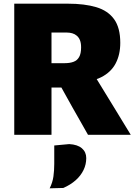

<svg xmlns="http://www.w3.org/2000/svg" viewBox="-20 -733 744 1044"><path d="M57.5 0Q57.5 -56.5 57.5 -109.8Q57.5 -163 57.5 -230.5V-474.5Q57.5 -544.5 57.5 -599.8Q57.5 -655 57.5 -713Q92 -713 140.2 -713Q188.5 -713 242.8 -713Q297 -713 349.5 -713Q440 -713 503.5 -694Q567 -675 600.5 -628.5Q634 -582 634 -500Q634 -436 608.8 -388Q583.5 -340 530 -313Q476.5 -286 392 -286L474.5 -354L563 -209.5Q583.5 -176 606.8 -138Q630 -100 652 -63.8Q674 -27.5 691 0H458.5Q436 -40 415.2 -76.5Q394.5 -113 374.5 -148L268 -339.5L389.5 -257H222.5V-389.5H332.5Q359.5 -389.5 379.5 -396.8Q399.5 -404 410.2 -422.8Q421 -441.5 421 -475.5Q421 -498.5 415 -513.8Q409 -529 398 -538.5Q387 -548 373 -552Q359 -556 343.5 -556H112L260 -680Q260 -621 260 -565.8Q260 -510.5 260 -441V-230.5Q260 -163 260 -109.8Q260 -56.5 260 0ZM250 291Q266 259 270.5 226.5Q275 194 275 157.5Q275 132.5 275 107.5Q275 82.5 275 58L356.5 50.5Q402 53 425.5 73.5Q449 94 449 126.5Q449 161 434.2 191.5Q419.5 222 391.8 246.8Q364 271.5 324.5 289Z"/></svg>

Font: Commissioner Thin ExtraBold
Style: Regular
Weight: 800
Version: Version 1.000